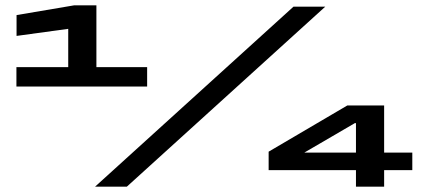

<svg xmlns="http://www.w3.org/2000/svg" viewBox="-20 -699 1604 719"><path d="M41.5 -375V-447.5H235.5V-591L42 -564.5V-642.5L257.5 -679H341V-447.5H531V-375ZM336 0 1079 -674H1198L455 0ZM1313 0V-62H986V-131L1280.5 -304H1418.5V-127.5H1524V-62H1418.5V0ZM1119.5 -127.5H1313V-238H1309Z"/></svg>

Font: Anybody UltraExpanded ExtraBold
Style: Regular
Weight: 800
Width: 9
Designer: Tyler Finck
Foundry: Etcetera Type Company
Version: Version 1.010; ttfautohint (v1.8.3) -l 8 -r 50 -G 200 -x 14 